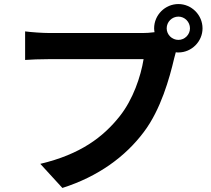

<svg xmlns="http://www.w3.org/2000/svg" viewBox="-20 -873 1040 948"><path d="M861 -676C829 -676 803 -702 803 -733C803 -765 829 -791 861 -791C892 -791 918 -765 918 -733C918 -702 892 -676 861 -676ZM223 -710C190 -710 133 -714 104 -718V-577C130 -579 177 -581 223 -581H689C675 -495 637 -382 571 -299C490 -197 378 -111 179 -64L288 55C467 -2 600 -101 690 -221C774 -332 817 -487 840 -585L848 -615C852 -614 857 -614 861 -614C926 -614 980 -668 980 -733C980 -799 926 -853 861 -853C795 -853 741 -799 741 -733C741 -726 742 -720 743 -714C721 -711 700 -710 686 -710Z"/></svg>

Font: Source Han Sans Old Style Bold
Style: Regular
Weight: 700
Designer: Ryoko NISHIZUKA (kana & ideographs); Paul D. Hunt (Latin, Greek & Cyrillic); Wenlong ZHANG (bopomofo); Sandoll Communica
Foundry: Adobe Systems Incorporated
Version: Version 1.004;PS 1.004;hotconv 1.0.81;makeotf.lib2.5.63406